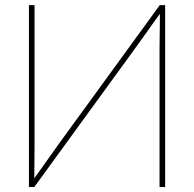

<svg xmlns="http://www.w3.org/2000/svg" viewBox="-20 -748 777 768"><path d="M640.6 0H618.2V-551.3Q618.2 -576.7 618.7 -602.1Q619.1 -627.4 619.4 -652.8Q619.6 -678.2 619.6 -703.6H627.4Q608.9 -678.2 590.8 -652.8Q572.8 -627.4 554.7 -602.1Q536.6 -576.7 518.1 -551.3L117.2 0H95.7V-727.5H118.2V-175.3Q118.2 -149.9 117.9 -124.5Q117.7 -99.1 117.4 -74Q117.2 -48.8 117.2 -23.4H108.9Q127.4 -48.8 145.3 -74Q163.1 -99.1 181.2 -124.5Q199.2 -149.9 217.3 -175.3L619.1 -727.5H640.6Z"/></svg>

Font: Inter 24pt Thin
Style: Regular
Weight: 250
Designer: Rasmus Andersson
Foundry: rsms
Version: Version 4.001;git-66647c0bb